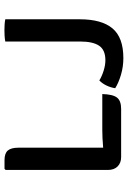

<svg xmlns="http://www.w3.org/2000/svg" viewBox="132 -722 601 906"><g transform="rotate(-90 433.0 -269.5)"><path d="M188.6 1.1H144.1Q116.9 1.1 100.2 -15.5Q83.5 -32 83.5 -61.7V-543.9L88.9 -549.2H129.9Q161.9 -549.2 175.2 -533.7Q188.6 -518.2 188.6 -483.2ZM441.7 -87.8Q440.3 -37.9 425 -18.4Q409.8 1.1 371.6 1.1H144.1L103 -71.9Q145.4 -80.1 190.6 -83.9Q235.8 -87.8 272.4 -87.8ZM505.9 -101.8Q524.8 -90.1 551.4 -81.6Q578 -73.2 601.3 -73.2Q649.5 -73.2 669.6 -102.6Q689.6 -132 689.6 -192.2V-545.5Q701.6 -547.9 716.4 -548.8Q731.1 -549.6 742.6 -549.6Q754.5 -549.6 768.6 -548.8Q782.8 -548.1 794.5 -545.5V-194Q794.5 -91.1 751.6 -39.8Q708.7 11.6 611.5 11.6Q570.3 11.6 531.8 0.1Q493.3 -11.5 469.3 -26.9Q472.1 -46.9 481.6 -67.2Q491 -87.4 505.9 -101.8Z"/></g></svg>

Font: Signika SC
Style: Regular
Weight: 300
Designer: Anna Giedryś
Foundry: Anna Giedryś
Version: Version 2.000